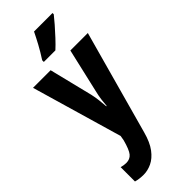

<svg xmlns="http://www.w3.org/2000/svg" viewBox="-319 -896 1080 1080"><g transform="rotate(-45 221.0 -356.0)"><path d="M3 -639H143L207 -380Q213 -353 216 -327Q219 -301 221 -274H224Q226 -300 229 -323Q232 -346 240 -379L300 -639H439L268 -20Q251 43 223.5 79.5Q196 116 163 131.5Q130 147 98 147Q81 147 65.5 145Q50 143 36 139V25Q57 31 75 31Q105 31 122 10.5Q139 -10 155 -70L160 -99ZM378 -849Q364 -831 340.5 -804Q317 -777 290.5 -748.5Q264 -720 241 -699H149V-712Q175 -752 195 -789Q215 -826 231 -859H378Z"/></g></svg>

Font: Noto Sans Kannada UI ExtraCondensed
Style: Bold
Weight: 700
Width: 2
Designer: Jelle Bosma - Monotype Design Team
Foundry: Monotype Imaging Inc.
Version: Version 2.005; ttfautohint (v1.8.4.7-5d5b)